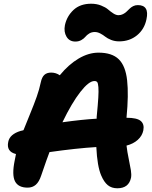

<svg xmlns="http://www.w3.org/2000/svg" viewBox="-20 -990 807 1021"><path d="M380.9 -769Q349.1 -769 333.7 -794.9Q318.4 -820.8 325.2 -856Q335.4 -903.8 370.8 -937Q406.2 -970.2 464.8 -970.2Q493.7 -970.2 517.6 -960.7Q541.5 -951.2 554.7 -939.7Q567.9 -928.2 582.5 -918.7Q597.2 -909.2 609.9 -909.2Q623 -909.2 634 -914.8Q645 -920.4 653.1 -928.2Q661.1 -936 669.2 -943.8Q677.2 -951.7 688.2 -957.3Q699.2 -962.9 712.9 -962.9Q775.4 -962.9 758.8 -887.2Q748 -834.5 708.5 -802.2Q668.9 -770 613.8 -770Q590.3 -770 570.8 -777.8Q551.3 -785.6 539.8 -794.9Q528.3 -804.2 513.4 -812Q498.5 -819.8 483.9 -819.8Q467.3 -819.8 454.3 -811.8Q441.4 -803.7 434.1 -794.4Q426.8 -785.2 412.8 -777.1Q398.9 -769 380.9 -769ZM604 11.2Q573.7 11.2 553.5 -5.1Q533.2 -21.5 518.1 -57.1Q497.1 -105.5 492.2 -208Q387.2 -201.7 243.2 -181.2Q231.9 -152.8 199.2 -57.1Q188 -22.9 170.4 -7.6Q152.8 7.8 127 7.8Q77.1 7.8 59.8 -25.9Q42.5 -59.6 58.1 -136.2Q59.1 -142.1 61.5 -153.3Q64 -164.6 64.9 -170.9Q12.7 -183.6 23.9 -235.8Q31.7 -276.4 89.8 -293.9Q100.6 -295.9 105 -297.9Q114.3 -321.8 138.2 -379.9Q162.1 -438 175.5 -476.3Q189 -514.6 196.8 -551.8Q202.6 -579.6 215.8 -591.8Q229 -604 252 -604Q277.3 -604 297.9 -589.8Q345.2 -647.5 398.2 -678.7Q451.2 -710 503.9 -710Q575.7 -710 611.6 -674.8Q647.5 -639.6 656 -563Q664.6 -486.3 652.8 -365.2V-363.8Q708.5 -363.8 728.5 -346.7Q748.5 -329.6 742.2 -296.9Q736.3 -267.6 712.6 -246.3Q689 -225.1 652.8 -215.8Q656.7 -182.1 664.6 -144.8Q672.4 -107.4 676 -84.7Q679.7 -62 676.8 -44.9Q665 11.2 604 11.2ZM481.9 -559.1Q452.6 -559.1 407.2 -501Q361.8 -442.9 312 -339.8Q417.5 -354.5 494.1 -358.9V-368.2Q500.5 -434.1 502.7 -470Q504.9 -505.9 503.2 -526.9Q501.5 -547.9 496.8 -553.5Q492.2 -559.1 481.9 -559.1Z"/></svg>

Font: Shantell Sans Normal
Style: Bold Italic
Weight: 700
Italic angle: -11.31°
Designer: Stephen Nixon, Anya Danilova, Shantell Martin
Foundry: Arrow Type
Version: Version 1.006;[559af2be0]